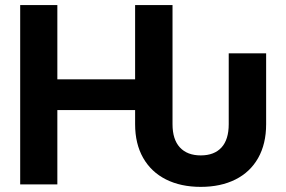

<svg xmlns="http://www.w3.org/2000/svg" viewBox="-20 -727 1126 757"><path d="M512.7 -237.3V-293H206.1V0H59.6V-707H206.1V-414.1H512.7V-707H660.2V-237.3Q660.2 -177.2 689.2 -145.8Q718.3 -114.3 771.5 -114.3Q824.7 -114.3 853.3 -145.5Q881.8 -176.8 881.8 -237.3V-516.6H1029.3V-237.3Q1029.3 -159.7 997.8 -104Q966.3 -48.3 908.2 -19.3Q850.1 9.8 771.5 9.8Q692.9 9.8 634.5 -19.5Q576.2 -48.8 544.4 -104.5Q512.7 -160.2 512.7 -237.3Z"/></svg>

Font: Pretendard GOV
Style: Bold
Weight: 700
Designer: Base glyphs from Inter by Rasmus Andersson; Hangeul glyphs from Noto Sans CJK(Source Han Sans) by Jang Soo-young and Kan
Foundry: Kil Hyung-jin
Version: Version 1.309